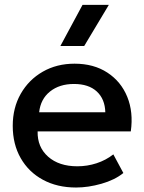

<svg xmlns="http://www.w3.org/2000/svg" viewBox="-20 -780 612 814"><path d="M302.5 15Q222.5 15 162 -17.8Q101.5 -50.5 67.8 -109.5Q34 -168.5 34 -246.5Q34 -323 68 -382.5Q102 -442 161.2 -476Q220.5 -510 296 -510Q377.5 -510 435.2 -472.2Q493 -434.5 519.5 -369.5Q546 -304.5 534.5 -223H139.5Q138 -156.5 184 -115.8Q230 -75 308 -75Q350 -75 389.2 -87.8Q428.5 -100.5 460.5 -125.5L503 -46.5Q466.5 -17 410.2 -1Q354 15 302.5 15ZM146 -304H426.5Q425 -360 390.5 -392Q356 -424 293.5 -424Q232 -424 192 -392Q152 -360 146 -304ZM236 -585 330 -759.5H441.5L337 -585Z"/></svg>

Font: Geologica
Style: Regular
Weight: 400
Designer: Sindre Bremnes, Frode Helland
Foundry: Monokrom Skriftforlag AS
Version: Version 1.010; ttfautohint (v1.8.4.7-5d5b);gftools[0.9.28]